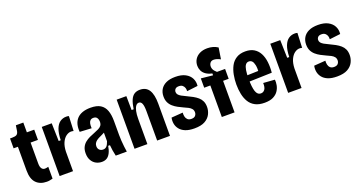

<svg xmlns="http://www.w3.org/2000/svg" viewBox="-41 -1314 3632 1939"><g transform="rotate(-20 1775.0 -344.5)"><path d="M219 10Q146 10 104.5 -33Q63 -76 63 -166V-422H17V-528H41Q75 -528 89.5 -538Q104 -548 109 -574L118 -633H198V-528H277V-418H198V-193Q198 -157 210.5 -139Q223 -121 245 -121Q252 -121 261 -122.5Q270 -124 282 -127V0Q266 4 251.5 7Q237 10 219 10Z M358 0V-298V-528H465L470 -336H492Q494 -411 511.5 -456Q529 -501 558.5 -521Q588 -541 624 -541Q631 -541 638 -540.5Q645 -540 653 -537L646 -379Q641 -381 633 -382Q625 -383 619 -383Q592 -383 565.5 -363.5Q539 -344 521.5 -305.5Q504 -267 502 -210V0Z M810 12Q777 12 748 -3Q719 -18 701 -49Q683 -80 683 -125Q683 -163 696 -190Q709 -217 731.5 -235.5Q754 -254 781.5 -267Q809 -280 839 -291Q865 -301 885 -311Q905 -321 916.5 -336Q928 -351 928 -377Q928 -401 916.5 -418.5Q905 -436 878 -436Q857 -436 845 -424.5Q833 -413 829 -392.5Q825 -372 827 -343L701 -350Q697 -392 705.5 -427Q714 -462 736.5 -488Q759 -514 796.5 -528Q834 -542 886 -542Q953 -542 991.5 -518Q1030 -494 1047 -448Q1064 -402 1064 -334V-184Q1064 -158 1066 -124Q1068 -90 1072 -57.5Q1076 -25 1080 0H961Q953 -33 949 -60.5Q945 -88 942 -119H923Q916 -75 901 -45.5Q886 -16 864 -2Q842 12 810 12ZM863 -101Q877 -101 887 -106Q897 -111 904.5 -120Q912 -129 917.5 -141.5Q923 -154 928 -167V-289L961 -283Q950 -271 934 -262Q918 -253 901 -245Q884 -237 867.5 -229Q851 -221 838 -211Q825 -201 817 -187.5Q809 -174 809 -156Q809 -130 824.5 -115.5Q840 -101 863 -101Z M1163 0V-338V-528H1267L1269 -378H1291Q1300 -438 1315.5 -474Q1331 -510 1356 -526Q1381 -542 1416 -542Q1482 -542 1513 -493Q1544 -444 1544 -347V0H1406V-316Q1406 -371 1395.5 -397Q1385 -423 1362 -423Q1343 -423 1329.5 -405Q1316 -387 1308.5 -353Q1301 -319 1301 -269V0Z M1804 14Q1745 14 1706.5 -2Q1668 -18 1647 -45Q1626 -72 1620.5 -104Q1615 -136 1622 -168L1745 -177Q1743 -155 1747.5 -134.5Q1752 -114 1766.5 -100.5Q1781 -87 1807 -87Q1837 -87 1850 -102.5Q1863 -118 1863 -138Q1863 -160 1851 -175Q1839 -190 1818 -201Q1797 -212 1769 -224Q1743 -236 1716.5 -250Q1690 -264 1667 -284Q1644 -304 1631 -331Q1618 -358 1618 -396Q1618 -438 1637.5 -471Q1657 -504 1696.5 -523Q1736 -542 1797 -542Q1862 -542 1904 -519.5Q1946 -497 1964.5 -460Q1983 -423 1978 -379L1861 -365Q1863 -383 1857.5 -400Q1852 -417 1838 -429Q1824 -441 1798 -441Q1772 -441 1760 -428Q1748 -415 1748 -397Q1748 -381 1758 -368.5Q1768 -356 1788 -344.5Q1808 -333 1837 -320Q1870 -305 1899 -289Q1928 -273 1950 -254Q1972 -235 1984 -209Q1996 -183 1996 -147Q1996 -106 1977 -69Q1958 -32 1916.5 -9Q1875 14 1804 14Z M2101 0V-339H2035V-439L2162 -426V-446Q2118 -456 2092.5 -475Q2067 -494 2056 -519Q2045 -544 2045 -570Q2045 -609 2064 -639Q2083 -669 2117.5 -686Q2152 -703 2199 -703Q2230 -703 2258.5 -695Q2287 -687 2311 -671L2292 -550Q2273 -561 2254 -566.5Q2235 -572 2221 -572Q2195 -572 2182.5 -555.5Q2170 -539 2170 -517Q2170 -502 2175.5 -489Q2181 -476 2190.5 -465.5Q2200 -455 2211 -445H2298V-339H2238V0Z M2559 13Q2498 13 2457.5 -8.5Q2417 -30 2394 -68Q2371 -106 2361 -155Q2351 -204 2351 -258Q2351 -310 2360.5 -360.5Q2370 -411 2391.5 -452Q2413 -493 2452 -517.5Q2491 -542 2549 -542Q2605 -542 2642 -519Q2679 -496 2700 -456Q2721 -416 2727.5 -362Q2734 -308 2728 -248L2457 -240V-307L2623 -312L2605 -285Q2609 -342 2602 -374.5Q2595 -407 2581.5 -420.5Q2568 -434 2548 -434Q2526 -434 2512.5 -416Q2499 -398 2493 -361.5Q2487 -325 2487 -268Q2487 -181 2502 -135Q2517 -89 2555 -89Q2568 -89 2578.5 -94.5Q2589 -100 2597 -111Q2605 -122 2608.5 -139.5Q2612 -157 2611 -180L2734 -171Q2737 -144 2731 -112Q2725 -80 2706 -51.5Q2687 -23 2651.5 -5Q2616 13 2559 13Z M2814 0V-298V-528H2921L2926 -336H2948Q2950 -411 2967.5 -456Q2985 -501 3014.5 -521Q3044 -541 3080 -541Q3087 -541 3094 -540.5Q3101 -540 3109 -537L3102 -379Q3097 -381 3089 -382Q3081 -383 3075 -383Q3048 -383 3021.5 -363.5Q2995 -344 2977.5 -305.5Q2960 -267 2958 -210V0Z M3337 14Q3278 14 3239.5 -2Q3201 -18 3180 -45Q3159 -72 3153.5 -104Q3148 -136 3155 -168L3278 -177Q3276 -155 3280.5 -134.5Q3285 -114 3299.5 -100.5Q3314 -87 3340 -87Q3370 -87 3383 -102.5Q3396 -118 3396 -138Q3396 -160 3384 -175Q3372 -190 3351 -201Q3330 -212 3302 -224Q3276 -236 3249.5 -250Q3223 -264 3200 -284Q3177 -304 3164 -331Q3151 -358 3151 -396Q3151 -438 3170.5 -471Q3190 -504 3229.5 -523Q3269 -542 3330 -542Q3395 -542 3437 -519.5Q3479 -497 3497.5 -460Q3516 -423 3511 -379L3394 -365Q3396 -383 3390.5 -400Q3385 -417 3371 -429Q3357 -441 3331 -441Q3305 -441 3293 -428Q3281 -415 3281 -397Q3281 -381 3291 -368.5Q3301 -356 3321 -344.5Q3341 -333 3370 -320Q3403 -305 3432 -289Q3461 -273 3483 -254Q3505 -235 3517 -209Q3529 -183 3529 -147Q3529 -106 3510 -69Q3491 -32 3449.5 -9Q3408 14 3337 14Z"/></g></svg>

Font: Bricolage Grotesque Condensed
Style: Bold
Weight: 700
Width: 3
Designer: Mathieu Triay
Foundry: Atelier Triay
Version: Version 1.001;gftools[0.9.33.dev8+g029e19f]